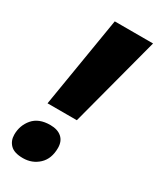

<svg xmlns="http://www.w3.org/2000/svg" viewBox="-187 -775 703 848"><g transform="rotate(30 165.0 -351.0)"><path d="M58.1 -252 134.3 -713.9H329.6L207.5 -252ZM84.5 12.2Q39.6 12.2 19.8 -8.1Q0 -28.3 0 -59.1Q0 -106.4 29.5 -140.9Q59.1 -175.3 117.2 -175.3Q154.8 -175.3 175.8 -156.7Q196.8 -138.2 196.8 -104Q196.8 -48.8 164.1 -18.3Q131.3 12.2 84.5 12.2Z"/></g></svg>

Font: Open Sans SemiCondensed ExtraBold
Style: Italic
Weight: 800
Width: 4
Italic angle: -12°
Designer: Monotype Design Team
Foundry: Monotype Imaging Inc.
Version: Version 3.003